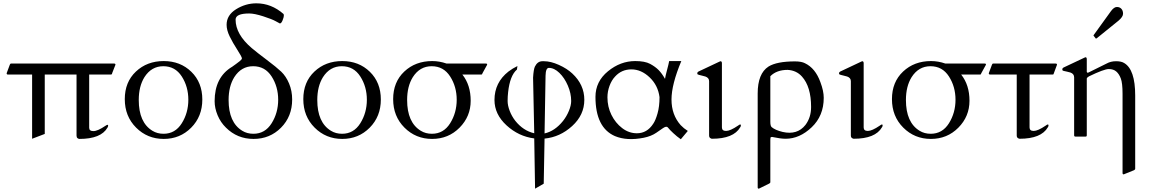

<svg xmlns="http://www.w3.org/2000/svg" viewBox="-20 -821 6946 1154"><path d="M614 -65Q623 -71 626.5 -71Q630 -71 630 -65Q630 -61 626 -54Q587 14 457 14Q452 14 446 9.5Q440 5 440 -6V-373H249V-16L173 13V-373H27Q20 -373 20 -381L39 -432Q41 -439 47 -439H666Q674 -439 674 -432L654 -381Q654 -373 646 -373H516V-53Q516 -33 541.5 -33Q567 -33 614 -65Z M964 14Q866 14 798 -54Q730 -122 730 -225Q730 -328 797 -391Q864 -454 964 -454Q1064 -454 1130 -389.5Q1196 -325 1196 -223Q1196 -121 1129 -53.5Q1062 14 964 14ZM848 -357Q814 -302 814 -220Q814 -85 896 -35Q925 -17 963 -17Q1033 -17 1072.5 -80Q1112 -143 1112 -221.5Q1112 -300 1072.5 -361.5Q1033 -423 961.5 -423Q890 -423 848 -357Z M1270 -213Q1270 -356 1374 -419Q1369 -415 1378.5 -422Q1388 -429 1398 -436Q1408 -443 1421 -453.5Q1434 -464 1434 -470Q1434 -479 1406.5 -521.5Q1379 -564 1360.5 -602Q1342 -640 1342 -672Q1342 -730 1399 -765.5Q1456 -801 1521 -801Q1611 -801 1684 -737Q1686 -735 1686 -726.5Q1686 -718 1678.5 -699Q1671 -680 1662 -680Q1661 -680 1638 -693Q1615 -706 1562 -723Q1509 -740 1478 -740Q1396 -740 1396 -703Q1396 -615 1493 -532Q1525 -505 1583 -461.5Q1641 -418 1670 -390.5Q1699 -363 1717.5 -319Q1736 -275 1736 -223Q1736 -121 1669 -53.5Q1602 14 1504 14Q1406 14 1338 -54Q1306 -85 1288 -128Q1270 -171 1270 -213ZM1388 -357Q1354 -302 1354 -220Q1354 -85 1436 -35Q1465 -17 1503 -17Q1573 -17 1612.5 -80Q1652 -143 1652 -221.5Q1652 -300 1612.5 -361.5Q1573 -423 1501.5 -423Q1430 -423 1388 -357Z M2037 14Q1939 14 1871 -54Q1803 -122 1803 -225Q1803 -328 1870 -391Q1937 -454 2037 -454Q2137 -454 2203 -389.5Q2269 -325 2269 -223Q2269 -121 2202 -53.5Q2135 14 2037 14ZM1921 -357Q1887 -302 1887 -220Q1887 -85 1969 -35Q1998 -17 2036 -17Q2106 -17 2145.5 -80Q2185 -143 2185 -221.5Q2185 -300 2145.5 -361.5Q2106 -423 2034.5 -423Q1963 -423 1921 -357Z M2759 -373Q2809 -310 2809 -215.5Q2809 -121 2742 -53.5Q2675 14 2577 14Q2479 14 2411 -54Q2343 -122 2343 -225Q2343 -328 2410 -391Q2477 -454 2578 -454Q2621 -454 2664 -439H2900Q2905 -439 2906.5 -437.5Q2908 -436 2908 -432L2880 -381Q2878 -377 2877.5 -375Q2877 -373 2872 -373ZM2461 -357Q2427 -302 2427 -220Q2427 -85 2509 -35Q2538 -17 2576 -17Q2646 -17 2685.5 -80Q2725 -143 2725 -221.5Q2725 -300 2685.5 -361.5Q2646 -423 2574.5 -423Q2503 -423 2461 -357Z M3191 11Q3097 -1 3024.5 -67.5Q2952 -134 2952 -220Q2952 -325 3036 -391Q3061 -410 3090 -424L3087 -403Q3045 -367 3034 -267Q3031 -241 3031 -214Q3031 -187 3043.5 -154.5Q3056 -122 3077 -95Q3125 -35 3191 -20L3184 -354Q3187 -404 3195 -421Q3211 -453 3240 -453H3250Q3290 -453 3339 -431Q3388 -409 3420 -379Q3492 -312 3492 -221Q3492 -130 3419 -63.5Q3346 3 3253 12L3248 283L3196 313ZM3413 -214Q3413 -260 3393 -306.5Q3373 -353 3342 -383Q3311 -413 3279 -413Q3260 -413 3259 -366L3253 -19Q3315 -33 3364 -94Q3386 -122 3399.5 -155Q3413 -188 3413 -214Z M4075 -454Q4016 -313 4016 -223Q4016 -131 4071 -69Q4090 -49 4114 -34L4072 16Q4049 0 4026.5 -21Q4004 -42 3998 -50.5Q3992 -59 3986 -59Q3980 -59 3975.5 -57Q3971 -55 3965 -51Q3955 -44 3924.5 -23Q3894 -2 3849 7Q3748 27 3676 -3Q3559 -54 3559 -239Q3559 -331 3634 -392.5Q3709 -454 3798 -454Q3856 -454 3887.5 -437Q3919 -420 3939 -399.5Q3959 -379 3977 -347Q3979 -362 3989 -399.5Q3999 -437 4002 -454ZM3631 -236Q3631 -179 3655 -130.5Q3679 -82 3719.5 -51Q3760 -20 3808 -20Q3869 -20 3906 -77Q3920 -97 3932 -139Q3944 -181 3944 -237Q3935 -308 3884.5 -356Q3834 -404 3775 -404Q3716 -404 3677 -361Q3656 -339 3643.5 -305Q3631 -271 3631 -236Z M4416 -66Q4425 -73 4429 -73Q4433 -73 4433 -66Q4433 -62 4429 -56Q4389 13 4259 13Q4255 13 4248.5 8.5Q4242 4 4242 -7V-333Q4242 -353 4220 -361Q4210 -364 4199 -366.5Q4188 -369 4181 -371Q4174 -373 4172.5 -374.5Q4171 -376 4171 -381.5Q4171 -387 4178 -391L4303 -450Q4309 -453 4310 -453Q4319 -453 4319 -441V-55Q4319 -34 4344 -34Q4369 -34 4416 -66Z M4931 -233Q4931 -125 4858.5 -56Q4786 13 4702 13Q4672 13 4620 2Q4612 2 4611 7.5Q4610 13 4610 20V275Q4610 279 4602 283L4541 313Q4534 313 4534 305V-259Q4534 -379 4599 -421Q4649 -452 4758 -452Q4797 -452 4818 -441Q4881 -411 4911 -327Q4931 -274 4931 -233ZM4714 -401Q4648 -401 4610 -363V-89Q4610 -64 4618 -57Q4639 -39 4684 -28Q4772 -8 4821 -70Q4855 -115 4855 -178Q4855 -300 4800 -361Q4767 -398 4714 -401Z M5268 -66Q5277 -73 5281 -73Q5285 -73 5285 -66Q5285 -62 5281 -56Q5241 13 5111 13Q5107 13 5100.5 8.5Q5094 4 5094 -7V-333Q5094 -353 5072 -361Q5062 -364 5051 -366.5Q5040 -369 5033 -371Q5026 -373 5024.5 -374.5Q5023 -376 5023 -381.5Q5023 -387 5030 -391L5155 -450Q5161 -453 5162 -453Q5171 -453 5171 -441V-55Q5171 -34 5196 -34Q5221 -34 5268 -66Z M5757 -373Q5807 -310 5807 -215.5Q5807 -121 5740 -53.5Q5673 14 5575 14Q5477 14 5409 -54Q5341 -122 5341 -225Q5341 -328 5408 -391Q5475 -454 5576 -454Q5619 -454 5662 -439H5898Q5903 -439 5904.5 -437.5Q5906 -436 5906 -432L5878 -381Q5876 -377 5875.5 -375Q5875 -373 5870 -373ZM5459 -357Q5425 -302 5425 -220Q5425 -85 5507 -35Q5536 -17 5574 -17Q5644 -17 5683.5 -80Q5723 -143 5723 -221.5Q5723 -300 5683.5 -361.5Q5644 -423 5572.5 -423Q5501 -423 5459 -357Z M6265 -66Q6274 -73 6278 -73Q6282 -73 6282 -66Q6282 -62 6278 -56Q6238 13 6108 13Q6104 13 6097.5 8.5Q6091 4 6091 -7V-373H5931Q5923 -373 5923 -381L5942 -432Q5944 -439 5950 -439H6325Q6333 -439 6333 -432L6312 -375Q6311 -373 6306 -373H6168V-55Q6168 -34 6193 -34Q6218 -34 6265 -66Z M6497 -474Q6503 -477 6504 -477Q6512 -477 6512 -465V-389Q6514 -384 6516 -384Q6519 -384 6520 -384.5Q6521 -385 6524 -386L6631 -439Q6656 -453 6688 -453Q6720 -453 6737 -442Q6803 -403 6803 -247V194Q6803 198 6796 202L6734 227Q6727 227 6727 219V-257Q6727 -322 6716.5 -349.5Q6706 -377 6689 -391.5Q6672 -406 6644 -406Q6616 -406 6525 -362Q6513 -355 6512 -349V-8Q6512 0 6505 0H6444Q6436 0 6436 -8V-356Q6436 -377 6414 -385Q6404 -388 6392.5 -390.5Q6381 -393 6374.5 -394.5Q6368 -396 6366.5 -398Q6365 -400 6365 -405.5Q6365 -411 6372 -415ZM6554 -605Q6552 -607 6552 -608Q6552 -609 6554 -611L6658 -755Q6676 -779 6693 -779Q6710 -779 6720 -768Q6730 -757 6730 -738.5Q6730 -720 6703 -697L6572 -591Q6569 -589 6567.5 -589Q6566 -589 6565 -591Z"/></svg>

Font: Cardo
Style: Regular
Weight: 400
Designer: David J. Perry
Foundry: David J. Perry
Version: Version 1.0451